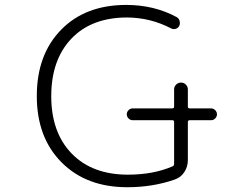

<svg xmlns="http://www.w3.org/2000/svg" viewBox="-20 -784 1040 792"><path d="M527.3 -288.1Q517.6 -288.1 510.3 -295.4Q502.9 -302.7 502.9 -312.5Q502.9 -322.3 510.3 -329.6Q517.6 -336.9 527.3 -336.9H690.4Q698.2 -336.9 698.2 -343.8V-415Q698.2 -426.8 706.5 -435.1Q714.8 -443.4 726.6 -443.4Q738.3 -443.4 746.6 -435.1Q754.9 -426.8 754.9 -415V-343.8Q754.9 -336.9 762.7 -336.9H850.6Q860.4 -336.9 867.7 -329.6Q875 -322.3 875 -312.5Q875 -302.7 867.7 -295.4Q860.4 -288.1 850.6 -288.1H762.7Q754.9 -288.1 754.9 -281.2V-124Q754.9 -96.7 740.7 -74.7Q726.6 -52.7 702.1 -43.9Q611.3 -11.7 504.9 -11.7Q335.9 -11.7 233.9 -114.3Q131.8 -216.8 131.8 -387.7Q131.8 -558.6 231.9 -661.1Q332 -763.7 501 -763.7Q615.2 -763.7 708 -713.9Q717.8 -709 720.7 -698.2Q723.6 -687.5 719.7 -677.7Q714.8 -668 704.6 -665Q694.3 -662.1 685.5 -667Q601.6 -710.9 504.9 -711.9Q357.4 -711.9 274.4 -624.5Q191.4 -537.1 191.4 -387.2Q191.4 -237.3 275.9 -150.4Q360.4 -63.5 507.8 -63.5Q612.3 -63.5 691.4 -97.7Q698.2 -100.6 698.2 -107.4V-281.2Q698.2 -288.1 690.4 -288.1Z"/></svg>

Font: Rounded Mgen+ 1mn light
Style: Regular
Weight: 200
Designer: [Source Han Sans]
Ryoko NISHIZUKA  (kana & ideographs); Paul D. Hunt (Latin, Greek & Cyrillic); Wenlong ZHANG  (bopomofo
Version: Version 1.059.20150602